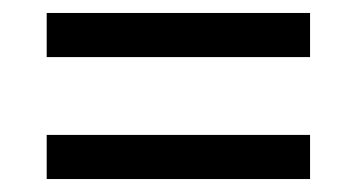

<svg xmlns="http://www.w3.org/2000/svg" viewBox="-20 -505 550 296"><path d="M52 -417H458V-485H52ZM52 -229H458V-297H52Z"/></svg>

Font: Noto Serif Bengali SemiCondensed ExtraBold
Style: Regular
Weight: 800
Width: 4
Designer: Juan Bruce, Universal Thirst, Indian Type Foundry and the Monotype Design Team.
Foundry: Monotype Imaging Inc.
Version: Version 2.003